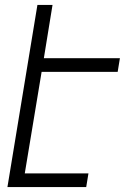

<svg xmlns="http://www.w3.org/2000/svg" viewBox="-20 -755 540 775"><path d="M10 0 131 -735H192L157 -520H464L455 -465H148L80 -55H337L328 0Z"/></svg>

Font: Iosevka Term Curly Lt Obl
Style: Regular
Weight: 300
Italic angle: -9°
Designer: Belleve Invis
Foundry: Belleve Invis
Version: Version 32.3.0